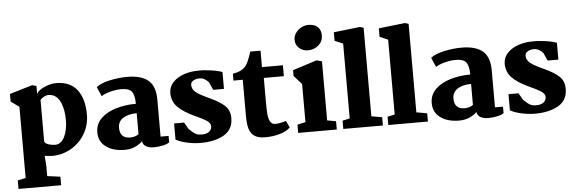

<svg xmlns="http://www.w3.org/2000/svg" viewBox="-61 -1062 4583 1526"><g transform="rotate(-5 2230.5 -299.0)"><path d="M623 -291Q623 -208 582 -138.5Q541 -69 471 -28.5Q401 12 317 12Q305 12 284 9Q263 6 260 6L266 86V168L370 182V250H30V182L94 168V-400L28 -447V-508L209 -562L243 -553V-490Q258 -519 307.5 -540.5Q357 -562 401 -562Q512 -562 567.5 -490Q623 -418 623 -291ZM266 -439V-108Q273 -91 299 -82.5Q325 -74 349 -74Q400 -74 426.5 -130Q453 -186 453 -263Q453 -354 422.5 -413.5Q392 -473 331 -473Q313 -473 293.5 -462Q274 -451 266 -439Z M1191 -361V-66H1255V-14Q1235 0 1199.5 7Q1164 14 1129 14Q1092 14 1068 -0.5Q1044 -15 1041 -42Q982 14 899 14Q807 14 750 -27.5Q693 -69 693 -143Q693 -209 739 -254Q785 -299 859.5 -321Q934 -343 1018 -343V-349Q1017 -415 994.5 -442Q972 -469 914 -469Q872 -469 825.5 -457Q779 -445 753 -427L720 -502Q756 -531 827.5 -546.5Q899 -562 967 -562Q1081 -562 1136 -514.5Q1191 -467 1191 -361ZM868 -164Q868 -123 888.5 -101.5Q909 -80 949 -80Q993 -80 1018 -101V-268Q953 -268 910.5 -242Q868 -216 868 -164Z M1387 -161 1418 -107Q1447 -78 1467 -66Q1487 -54 1519 -54Q1558 -54 1578.5 -70.5Q1599 -87 1599 -115Q1598 -140 1566.5 -160Q1535 -180 1472 -208Q1386 -248 1342 -293Q1298 -338 1298 -405Q1299 -456 1334 -491.5Q1369 -527 1422 -544.5Q1475 -562 1532 -562Q1577 -564 1636 -555.5Q1695 -547 1726 -534V-400H1640L1613 -461Q1599 -478 1580 -489Q1561 -500 1541 -500Q1510 -500 1489.5 -487.5Q1469 -475 1469 -455Q1469 -429 1484.5 -410Q1500 -391 1527 -375.5Q1554 -360 1606 -336Q1685 -300 1724.5 -263Q1764 -226 1764 -164Q1764 -73 1691 -30.5Q1618 12 1503 12Q1453 12 1397.5 0Q1342 -12 1307 -32V-161Z M2042 -546H2209V-459H2049V-271Q2049 -205 2052 -169Q2055 -133 2068 -110Q2081 -87 2109 -87Q2127 -87 2154.5 -92.5Q2182 -98 2194 -104L2220 -49Q2190 -19 2134.5 -3.5Q2079 12 2022 12Q1967 12 1936.5 -7Q1906 -26 1893.5 -65Q1881 -104 1881 -168V-459H1807V-514Q1871 -524 1901 -554Q1919 -572 1931.5 -600Q1944 -628 1960 -677H2042Z M2538 -756Q2538 -708 2502.5 -677.5Q2467 -647 2419 -647Q2377 -647 2348 -673Q2319 -699 2319 -739Q2319 -769 2336.5 -794Q2354 -819 2381.5 -833.5Q2409 -848 2438 -848Q2486 -848 2512 -823.5Q2538 -799 2538 -756ZM2521 -550V-79L2591 -66V0H2283V-66L2348 -80V-384L2286 -454V-500L2479 -562Z M2701 -79V-676L2635 -704V-772L2845 -796L2874 -787V-81L2959 -66V0H2643V-66Z M3060 -79V-676L2994 -704V-772L3204 -796L3233 -787V-81L3318 -66V0H3002V-66Z M3859 -361V-66H3923V-14Q3903 0 3867.5 7Q3832 14 3797 14Q3760 14 3736 -0.5Q3712 -15 3709 -42Q3650 14 3567 14Q3475 14 3418 -27.5Q3361 -69 3361 -143Q3361 -209 3407 -254Q3453 -299 3527.5 -321Q3602 -343 3686 -343V-349Q3685 -415 3662.5 -442Q3640 -469 3582 -469Q3540 -469 3493.5 -457Q3447 -445 3421 -427L3388 -502Q3424 -531 3495.5 -546.5Q3567 -562 3635 -562Q3749 -562 3804 -514.5Q3859 -467 3859 -361ZM3536 -164Q3536 -123 3556.5 -101.5Q3577 -80 3617 -80Q3661 -80 3686 -101V-268Q3621 -268 3578.5 -242Q3536 -216 3536 -164Z M4055 -161 4086 -107Q4115 -78 4135 -66Q4155 -54 4187 -54Q4226 -54 4246.5 -70.5Q4267 -87 4267 -115Q4266 -140 4234.5 -160Q4203 -180 4140 -208Q4054 -248 4010 -293Q3966 -338 3966 -405Q3967 -456 4002 -491.5Q4037 -527 4090 -544.5Q4143 -562 4200 -562Q4245 -564 4304 -555.5Q4363 -547 4394 -534V-400H4308L4281 -461Q4267 -478 4248 -489Q4229 -500 4209 -500Q4178 -500 4157.5 -487.5Q4137 -475 4137 -455Q4137 -429 4152.5 -410Q4168 -391 4195 -375.5Q4222 -360 4274 -336Q4353 -300 4392.5 -263Q4432 -226 4432 -164Q4432 -73 4359 -30.5Q4286 12 4171 12Q4121 12 4065.5 0Q4010 -12 3975 -32V-161Z"/></g></svg>

Font: Martel Heavy
Style: Regular
Weight: 900
Designer: Dan Reynolds
Foundry: Dan Reynolds
Version: Version 1.001; ttfautohint (v1.1) -l 5 -r 5 -G 72 -x 0 -D la